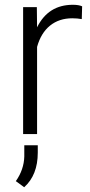

<svg xmlns="http://www.w3.org/2000/svg" viewBox="-20 -558 376 799"><path d="M320.3 -478.5Q301.8 -481.9 280.8 -481.9Q226.1 -481.9 188.2 -451.4Q150.4 -420.9 134.3 -362.8V0H76.2V-528.3H133.3L134.3 -444.3Q180.7 -538.1 283.2 -538.1Q307.6 -538.1 321.8 -531.7ZM80.6 221.2 45.9 195.8Q79.6 147.9 81.1 93.3V46.4H137.2V77.1Q137.2 170.4 80.6 221.2Z"/></svg>

Font: RobotoInd Light
Style: Regular
Weight: 300
Designer: Google
Version: Version 2.001151; 2014